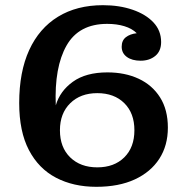

<svg xmlns="http://www.w3.org/2000/svg" viewBox="-20 -711 731 740"><path d="M54 -314Q54 -434 92.5 -518Q131 -602 203.5 -646.5Q276 -691 377 -691Q440 -691 491 -673.5Q542 -656 571.5 -624.5Q601 -593 601 -549Q601 -514 578.5 -495.5Q556 -477 522 -477Q489 -477 469 -491.5Q449 -506 449 -531Q449 -555 465 -567.5Q481 -580 507 -583Q489 -601 459.5 -610Q430 -619 393 -619Q284 -619 236.5 -535.5Q189 -452 195 -305Q211 -360 261 -396Q311 -432 394 -432Q462 -432 514.5 -407.5Q567 -383 597 -335.5Q627 -288 627 -219Q627 -150 594 -99Q561 -48 499.5 -19.5Q438 9 351 9Q263 9 196 -26Q129 -61 91.5 -132.5Q54 -204 54 -314ZM355 -66Q420 -66 459 -104.5Q498 -143 498 -209Q498 -275 459 -313.5Q420 -352 355 -352Q290 -352 250.5 -313Q211 -274 211 -209Q211 -143 250.5 -104.5Q290 -66 355 -66Z"/></svg>

Font: Montagu Slab 16pt Medium
Style: Regular
Weight: 500
Designer: Florian Karsten
Foundry: Florian Karsten
Version: Version 1.000; ttfautohint (v1.8.3)